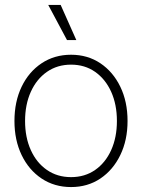

<svg xmlns="http://www.w3.org/2000/svg" viewBox="-20 -755 581 785"><path d="M270.5 9.8Q202.6 9.8 150.1 -25.1Q97.7 -60.1 68.4 -121.1Q39.1 -182.1 39.1 -260.3Q39.1 -339.4 68.4 -400.4Q97.7 -461.4 150.1 -496.3Q202.6 -531.2 270.5 -531.2Q338.4 -531.2 390.4 -496.3Q442.4 -461.4 471.9 -400.4Q501.5 -339.4 501.5 -260.3Q501.5 -182.1 471.9 -121.1Q442.4 -60.1 390.4 -25.1Q338.4 9.8 270.5 9.8ZM270.5 -30.8Q326.7 -30.8 368.9 -60.1Q411.1 -89.4 434.6 -141.4Q458 -193.4 458 -260.3Q458 -327.6 434.6 -379.6Q411.1 -431.6 368.9 -461.2Q326.7 -490.7 270.5 -490.7Q214.4 -490.7 171.9 -461.2Q129.4 -431.6 106 -379.6Q82.5 -327.6 82.5 -260.3Q82.5 -193.4 106 -141.4Q129.4 -89.4 171.9 -60.1Q214.4 -30.8 270.5 -30.8ZM253.9 -591.3 177.2 -734.9H228L292 -591.3Z"/></svg>

Font: Inter 28pt ExtraLight
Style: Regular
Weight: 250
Designer: Rasmus Andersson
Foundry: rsms
Version: Version 4.001;git-66647c0bb